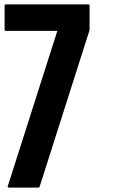

<svg xmlns="http://www.w3.org/2000/svg" viewBox="-20 -860 520 878"><path d="M389.6 -835Q389.6 -797.9 389.6 -724.6Q389.6 -724.6 389.6 -723.6Q389.6 -723.6 389.6 -722.7Q313.5 -484.4 161.1 -5.9Q160.2 -3.9 159.2 -2.9Q157.2 -2 156.2 -2Q111.3 -2 20.5 -2Q19.5 -2 18.6 -2.9Q16.6 -2.9 16.6 -3.9Q15.6 -5.9 14.6 -6.8Q14.6 -7.8 15.6 -8.8Q90.8 -246.1 242.2 -718.8Q163.1 -718.8 5.9 -718.8Q3.9 -718.8 2.9 -720.7Q1 -721.7 1 -723.6Q1 -760.7 1 -835Q1 -836.9 2.9 -838.9Q3.9 -839.8 5.9 -839.8Q131.8 -839.8 383.8 -839.8Q386.7 -839.8 387.7 -838.9Q389.6 -836.9 389.6 -835Z"/></svg>

Font: Typeface
Style: Regular
Weight: 400
Version: Version 1.0